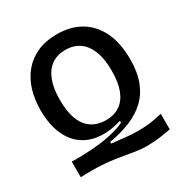

<svg xmlns="http://www.w3.org/2000/svg" viewBox="-189 -820 1082 1131"><g transform="rotate(-30 352.0 -255.0)"><path d="M651 145Q583 158 535 161.5Q487 165 449 161.5Q411 158 375 151.5Q339 145 296.5 138Q254 131 196 127.5Q138 124 56 127V21Q88 22 126 21Q164 20 204.5 17Q245 14 284.5 7.5Q324 1 359.5 -9Q395 -19 422 -33V-45Q348 -23 288.5 -25.5Q229 -28 183.5 -51.5Q138 -75 108 -115.5Q78 -156 63 -211Q48 -266 48 -332Q48 -406 67.5 -468.5Q87 -531 126 -577Q165 -623 222 -648Q279 -673 354 -673Q448 -673 515.5 -632.5Q583 -592 619.5 -515.5Q656 -439 656 -331Q656 -242 632 -179.5Q608 -117 563 -74.5Q518 -32 454 -6Q390 20 310 34V45Q363 51 405.5 55.5Q448 60 486.5 60Q525 60 564.5 55.5Q604 51 651 39ZM354 -89Q409 -89 448 -115Q487 -141 507.5 -193.5Q528 -246 528 -325Q528 -405 507 -459Q486 -513 446.5 -540.5Q407 -568 351 -568Q296 -568 257.5 -541Q219 -514 198 -461Q177 -408 177 -328Q177 -247 198 -194Q219 -141 259 -115Q299 -89 354 -89Z"/></g></svg>

Font: Bricolage Grotesque 36pt SemiBold
Style: Regular
Weight: 600
Designer: Mathieu Triay
Foundry: Atelier Triay
Version: Version 1.001;gftools[0.9.33.dev8+g029e19f]